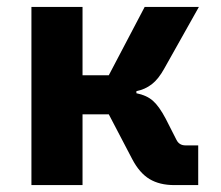

<svg xmlns="http://www.w3.org/2000/svg" viewBox="-20 -536 640 556"><path d="M71 -516H219V-318H295L399 -516H556L456 -338Q439 -307 419.5 -292Q400 -277 375 -272V-266Q405 -260 423 -244Q441 -228 460 -192L491 -131Q495 -123 501.5 -119Q508 -115 517 -115H554V0H485Q442 0 413 -17.5Q384 -35 363 -75L295 -205H219V0H71Z"/></svg>

Font: iA Writer Quattro V
Style: Regular
Weight: 400
Designer: Mike Abbink, Paul van der Laan, Pieter van Rosmalen, Oliver Reichenstein
Foundry: Information Architects Inc.
Version: Version 2.000